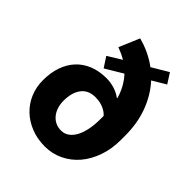

<svg xmlns="http://www.w3.org/2000/svg" viewBox="-208 -866 1002 1002"><g transform="rotate(45 293.0 -365.5)"><path d="M439.5 -626Q491.2 -569.3 519.3 -493.7Q547.4 -418 547.4 -327.1V-294.4Q547.4 -228 527.8 -172.1Q508.3 -116.2 473.9 -75.7Q439.5 -35.2 392.3 -12.5Q345.2 10.3 290.5 10.3Q234.9 10.3 188.7 -8.1Q142.6 -26.4 109.1 -58.3Q75.7 -90.3 57.4 -133.8Q39.1 -177.2 39.1 -228Q39.1 -282.7 54.4 -327.4Q69.8 -372.1 99.1 -403.8Q128.4 -435.5 170.7 -452.6Q212.9 -469.7 266.6 -469.7Q298.8 -469.7 327.4 -460.4Q356 -451.2 377.9 -434.6L379.9 -437Q361.3 -503.4 315.9 -552.7L219.7 -495.1L183.1 -551.3L259.3 -598.1Q244.6 -606.9 228.5 -614.3Q212.4 -621.6 195.8 -627.9L243.7 -740.7Q283.2 -730.5 319.3 -713.4Q355.5 -696.3 387.7 -672.4L478 -726.1L513.7 -670.4ZM292 -108.4Q316.4 -108.4 335.7 -122.3Q355 -136.2 368.2 -161.1Q381.3 -186 388.2 -220.2Q395 -254.4 395 -294.4V-319.8Q380.4 -336.9 354.7 -347.9Q329.1 -358.9 295.4 -358.9Q244.1 -358.9 217.5 -323.7Q190.9 -288.6 190.9 -228Q190.9 -202.1 198 -180.4Q205.1 -158.7 218.3 -142.6Q231.4 -126.5 250 -117.4Q268.6 -108.4 292 -108.4Z"/></g></svg>

Font: Ufes Sans ExtraBold
Style: Regular
Weight: 800
Designer: Ricardo Esteves & Filipe Motta
Foundry: ProDesignUfes - Ricardo Esteves, Filipe Motta (This is a derivative work, based on Roboto family, by Christian Robertson
Version: Version 2.0